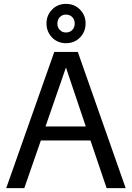

<svg xmlns="http://www.w3.org/2000/svg" viewBox="-20 -967 678 987"><path d="M12 0 259 -700H380L626 0H528L445 -245H190L105 0ZM319 -620 214 -317H421ZM319 -745Q276 -745 247.5 -774.5Q219 -804 219 -847Q219 -888 247.5 -917.5Q276 -947 319 -947Q363 -947 391.5 -917.5Q420 -888 420 -847Q420 -804 391.5 -774.5Q363 -745 319 -745ZM319 -800Q339 -800 351.5 -813Q364 -826 364 -846Q364 -866 351.5 -879Q339 -892 319 -892Q300 -892 287.5 -879Q275 -866 275 -846Q275 -826 287.5 -813Q300 -800 319 -800Z"/></svg>

Font: Hedvig Letters Sans
Style: Regular
Weight: 400
Designer: Alexander Örn & Tor Weibull
Foundry: Kanon Foundry
Version: Version 1.000; ttfautohint (v1.8.4.7-5d5b)